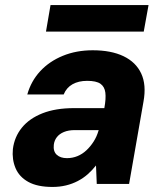

<svg xmlns="http://www.w3.org/2000/svg" viewBox="-20 -728 643 760"><path d="M188 12Q128 12 92 -8Q56 -28 41.5 -62.5Q27 -97 31 -138Q37 -186 66.5 -222.5Q96 -259 148 -279.5Q200 -300 273 -300H393Q400 -338 397 -361.5Q394 -385 377.5 -396.5Q361 -408 325 -408Q291 -408 267 -394.5Q243 -381 232 -354H88Q103 -407 139 -446Q175 -485 228.5 -507Q282 -529 347 -529Q420 -529 469 -505.5Q518 -482 539 -437Q560 -392 548 -326L491 0H363L360 -73Q345 -54 327.5 -38.5Q310 -23 288 -11.5Q266 0 241 6Q216 12 188 12ZM245 -102Q267 -102 286.5 -110Q306 -118 322 -133Q338 -148 350.5 -167.5Q363 -187 370 -211L371 -213H276Q251 -213 233 -205.5Q215 -198 205 -185Q195 -172 193 -155Q190 -129 204.5 -115.5Q219 -102 245 -102ZM162 -603 180 -708H568L549 -603Z"/></svg>

Font: DM Sans 11pt Black
Style: Italic
Weight: 900
Italic angle: -10°
Version: Version 4.004;gftools[0.9.30]